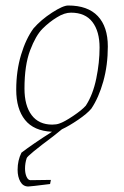

<svg xmlns="http://www.w3.org/2000/svg" viewBox="-20 -470 450 698"><path d="M372 -301Q372 -233 355.5 -174Q339 -115 312 -75Q297 -57 264 -34.5Q231 -12 205 0Q202 2 174 25Q79 96 77 105Q71 123 71 143Q71 160 76.5 172.5Q82 185 91 185L165 184L162 199Q90 208 83 208Q64 208 54 190.5Q44 173 44 147Q44 113 58 85Q97 55 169 9Q103 6 71 -34Q39 -74 39 -144Q39 -212 56.5 -270.5Q74 -329 102 -367Q129 -398 169 -424Q209 -450 228 -450Q299 -450 335.5 -411.5Q372 -373 372 -301ZM342 -297Q342 -356 316 -390Q290 -424 238 -424Q214 -424 187 -407Q159 -390 134.5 -365.5Q110 -341 89.5 -287Q69 -233 69 -148Q69 -86 95 -51.5Q121 -17 170 -17Q185 -17 196 -21Q214 -27 246 -48.5Q278 -70 292 -86Q318 -126 330 -184.5Q342 -243 342 -297Z"/></svg>

Font: Grenze Thin
Style: Italic
Weight: 250
Italic angle: -10°
Designer: Renata Polastri
Foundry: Omnibus-Type
Version: Version 1.002; ttfautohint (v1.8)